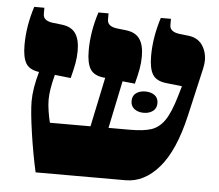

<svg xmlns="http://www.w3.org/2000/svg" viewBox="-48 -701 860 754"><g transform="rotate(5 381.5 -323.5)"><path d="M743 -495Q743 -484 739 -464L695 -272Q663 -134 605 -67Q547 0 474 0H119Q103 -71 91 -153.5Q79 -236 79 -277Q79 -327 98 -394Q60 -399 46 -422.5Q32 -446 32 -495Q32 -569 57 -647H97V-622Q97 -596 135 -591L170 -587Q208 -583 225 -559Q242 -535 242 -490Q242 -465 237.5 -440Q233 -415 224 -381L161 -388Q145 -328 145 -289Q145 -269 149 -243.5Q153 -218 158 -199H318L359 -394H354Q315 -398 300 -421.5Q285 -445 285 -495Q285 -569 310 -647H350V-622Q350 -596 388 -591L423 -587Q461 -583 478 -559Q495 -535 495 -490Q495 -465 490.5 -440Q486 -415 477 -381L428 -386L389 -199H473Q527 -199 557.5 -209Q588 -219 609.5 -250Q631 -281 650 -346L662 -387L600 -394Q561 -398 546 -421.5Q531 -445 531 -495Q531 -569 556 -647H596V-622Q596 -596 634 -591L669 -587Q706 -583 724.5 -557Q743 -531 743 -495ZM521 -354Q543 -354 557.5 -343.5Q572 -333 572 -312Q572 -292 557.5 -281Q543 -270 521 -270Q499 -270 484.5 -281Q470 -292 470 -312Q470 -333 484.5 -343.5Q499 -354 521 -354Z"/></g></svg>

Font: Noto Serif Hebrew Black
Style: Regular
Weight: 900
Designer: Monotype Design Team
Foundry: Monotype Imaging Inc.
Version: Version 1.000